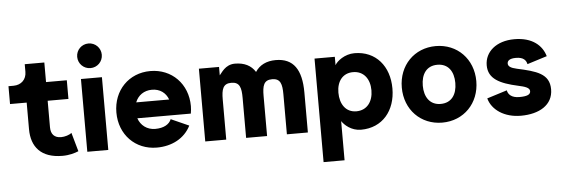

<svg xmlns="http://www.w3.org/2000/svg" viewBox="-56 -936 3919 1335"><g transform="rotate(-5 1903.0 -268.0)"><path d="M51.3 -502H16.1V-377.4H132.3V-191.9C132.3 -68.4 198.7 13.2 348.6 13.2C397 13.2 435.1 1.5 460.9 -9.3L423.8 -140.6C409.2 -127.4 376.5 -117.2 350.1 -117.2C304.2 -117.2 278.8 -143.1 278.8 -191.9V-377.4H423.8V-507.8H278.8V-644.5H142.1V-591.3C142.1 -537.6 105 -502 51.3 -502Z M509.8 -663.6C509.8 -615.7 547.9 -577.6 595.7 -577.6C643.6 -577.6 681.6 -615.7 681.6 -663.6C681.6 -711.4 643.6 -749.5 595.7 -749.5C547.9 -749.5 509.8 -711.4 509.8 -663.6ZM522.5 0H668.9V-507.8H522.5Z M1119.6 -175.3C1106 -140.6 1067.4 -117.2 1007.3 -117.2C949.7 -117.2 906.2 -151.4 889.2 -201.7H1262.7C1265.6 -218.3 1267.6 -236.3 1267.6 -253.9C1267.6 -408.7 1157.2 -521 1007.3 -521C857.4 -521 747.6 -408.7 747.6 -253.9C747.6 -99.1 857.4 13.2 1007.3 13.2C1112.3 13.2 1201.2 -33.2 1244.6 -119.6ZM1007.3 -390.6C1063 -390.6 1103.5 -360.4 1121.1 -312.5H891.1C909.7 -360.4 952.1 -390.6 1007.3 -390.6Z M1630.9 0H1777.3V-279.3C1777.3 -350.6 1787.6 -390.6 1846.2 -390.6C1904.8 -390.6 1915.5 -350.6 1915.5 -279.3V0H2062V-279.3C2062 -439 2006.3 -521 1882.8 -521C1817.9 -521 1769.5 -496.6 1739.7 -450.7C1710.9 -497.1 1663.6 -521 1598.1 -521C1528.8 -521 1500.5 -462.9 1486.3 -449.2V-507.8H1345.7V0H1492.2V-279.3C1492.2 -350.6 1502.9 -390.6 1561.5 -390.6C1620.1 -390.6 1630.9 -350.6 1630.9 -279.3Z M2299.3 -58.6C2316.4 -32.2 2363.3 13.2 2432.1 13.2C2582 13.2 2674.3 -99.1 2674.3 -253.9C2674.3 -408.7 2582 -521 2432.1 -521C2363.3 -521 2308.1 -476.1 2294.4 -449.2V-507.8H2152.8V214.8H2299.3ZM2297.4 -257.3C2297.4 -336.9 2339.4 -390.6 2411.1 -390.6C2484.9 -390.6 2527.8 -333.5 2527.8 -253.9C2527.8 -174.3 2484.9 -117.2 2411.1 -117.2C2337.4 -117.2 2297.4 -177.2 2297.4 -257.3Z M2739.7 -253.9C2739.7 -99.1 2849.6 13.2 2999.5 13.2C3149.4 13.2 3259.8 -99.1 3259.8 -253.9C3259.8 -408.7 3149.4 -521 2999.5 -521C2849.6 -521 2739.7 -408.7 2739.7 -253.9ZM2886.2 -253.9C2886.2 -334.5 2923.8 -390.6 2999.5 -390.6C3075.2 -390.6 3113.3 -334.5 3113.3 -253.9C3113.3 -173.3 3075.2 -117.2 2999.5 -117.2C2923.8 -117.2 2886.2 -175.8 2886.2 -253.9Z M3548.3 -521C3421.4 -521 3341.3 -450.2 3341.3 -356.4C3341.3 -262.7 3418.9 -224.1 3548.3 -195.8C3591.3 -186.5 3626.5 -176.3 3626.5 -151.9C3626.5 -127.4 3602.1 -117.2 3548.3 -117.2C3494.6 -117.2 3470.2 -142.6 3465.3 -171.4L3325.2 -127.4C3347.2 -45.4 3433.1 13.2 3548.3 13.2C3675.8 13.2 3772.9 -42 3772.9 -151.9C3772.9 -261.7 3681.6 -285.6 3548.3 -314.9C3505.4 -324.2 3487.8 -336.9 3487.8 -356.4C3487.8 -376 3503.9 -390.6 3548.3 -390.6C3602.5 -390.6 3619.1 -365.7 3624.5 -340.3L3762.7 -383.8C3741.7 -458 3675.3 -521 3548.3 -521Z"/></g></svg>

Font: Giphurs ExtraBold
Style: Regular
Weight: 800
Version: Version 1.000